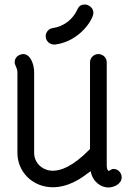

<svg xmlns="http://www.w3.org/2000/svg" viewBox="-20 -820 615 849"><path d="M219 -623C220 -623 223 -623 224 -623C335 -638 393 -736 393 -763C393 -787 370 -800 356 -800C336 -800 328 -791 322 -778C304 -737 264 -703 214 -696C196 -694 182 -678 182 -660C182 -639 199 -623 219 -623ZM214 -65C167 -65 131 -100 131 -144V-501C131 -531 117 -581 82 -581C80 -581 45 -578 45 -544C45 -531 57 -519 57 -501V-144C57 -61 123 8 214 8C276 8 330 -24 368 -54L381 -63C390 -14 428 9 459 9C483 9 518 -6 518 -36C518 -51 507 -73 481 -73C471 -73 464 -62 459 -65C459 -66 452 -69 452 -87V-88V-544C452 -565 435 -581 415 -581C395 -581 378 -565 378 -544V-161C300 -81 247 -65 214 -65Z"/></svg>

Font: LS
Style: Regular
Weight: 400
Designer: BSozoo
Foundry: BSozoo
Version: Version 001.000